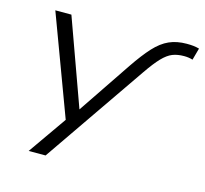

<svg xmlns="http://www.w3.org/2000/svg" viewBox="-99 -608 959 900"><g transform="rotate(15 380.5 -158.5)"><path d="M467 -327Q509 -389 543.5 -426.5Q578 -464 615 -480.5Q652 -497 700 -497Q719 -497 732.5 -495.5Q746 -494 761 -490L745 -432Q735 -435 725 -436.5Q715 -438 703 -438Q671 -438 647 -428.5Q623 -419 597.5 -392.5Q572 -366 537 -315L196 180H114L254 -20L252 16L64 -489H142L298 -57H285Z"/></g></svg>

Font: Nunito Sans 10pt Expanded Light
Style: Italic
Weight: 300
Width: 7
Italic angle: -9°
Designer: Vernon Adams
Foundry: Vernon Adams
Version: Version 3.101;gftools[0.9.27]